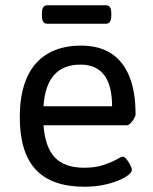

<svg xmlns="http://www.w3.org/2000/svg" viewBox="-20 -702 579 728"><path d="M288 -529Q356 -529 402 -499Q448 -469 471 -411Q494 -353 494 -268Q494 -262 488 -252Q482 -242 474.5 -234.5Q467 -227 461 -227H145Q151 -144 188 -105Q225 -66 299 -66Q342 -66 373 -76.5Q404 -87 422 -97.5Q440 -108 445 -108Q452 -108 460 -98Q468 -88 474 -76Q480 -64 480 -58Q480 -49 466 -38Q452 -27 427.5 -17Q403 -7 370.5 -0.5Q338 6 300 6Q176 6 115.5 -59Q55 -124 55 -258Q55 -346 81.5 -406.5Q108 -467 160 -498Q212 -529 288 -529ZM285 -457Q220 -457 185 -417.5Q150 -378 145 -299H405Q405 -378 375 -417.5Q345 -457 285 -457ZM382 -682Q402 -682 402 -652V-642Q402 -612 382 -612H159Q139 -612 139 -642V-652Q139 -682 159 -682Z"/></svg>

Font: Asap VF Beta
Style: Regular
Weight: 400
Designer: Pablo Cosgaya
Foundry: Pablo Cosgaya
Version: Version 1.007